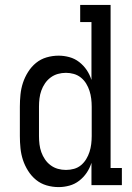

<svg xmlns="http://www.w3.org/2000/svg" viewBox="-20 -755 540 783"><path d="M219 8Q194 8 170 1Q146 -6 127 -21.5Q108 -37 94.5 -58.5Q81 -80 73.5 -103Q66 -126 63.5 -150.5Q61 -175 61 -200V-320Q61 -345 63.5 -369.5Q66 -394 73.5 -417Q81 -440 94.5 -461.5Q108 -483 127 -498.5Q146 -514 170 -521Q194 -528 219 -528Q241 -528 263 -522Q285 -516 303 -502Q321 -488 333.5 -469.5Q346 -451 353 -429V-665H307V-735H431V-70H477V0H353V-91Q346 -69 333.5 -50.5Q321 -32 303 -18Q285 -4 263 2Q241 8 219 8ZM249 -62Q249 -62 249 -62Q249 -62 249 -62Q266 -62 282 -66.5Q298 -71 310.5 -81.5Q323 -92 331.5 -106Q340 -120 345 -135.5Q350 -151 352 -167.5Q354 -184 354 -200V-320Q354 -336 352 -352.5Q350 -369 345 -384.5Q340 -400 331.5 -414Q323 -428 310 -438.5Q297 -449 281 -453.5Q265 -458 249 -458Q232 -458 216 -453.5Q200 -449 186.5 -439Q173 -429 163.5 -415Q154 -401 148.5 -385.5Q143 -370 141 -353.5Q139 -337 139 -320V-200Q139 -183 141 -166.5Q143 -150 148.5 -134.5Q154 -119 163.5 -105Q173 -91 186.5 -81Q200 -71 216 -66.5Q232 -62 249 -62Z"/></svg>

Font: Iosevka Slab
Style: Regular
Weight: 400
Monospace: yes
Designer: Belleve Invis
Foundry: Belleve Invis
Version: Version 11.2.4; ttfautohint (v1.8.3)